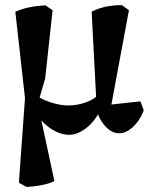

<svg xmlns="http://www.w3.org/2000/svg" viewBox="-20 -508 592 752"><path d="M84 224 54 208 82 -181 90 -16 40 -462Q55 -469 74.5 -474.5Q94 -480 115.5 -483Q137 -486 158 -487L186 -468L157 -201L132 -115L138 -55L193 201Q180 209 148 216Q116 223 84 224ZM251 20Q225 20 198.5 7Q172 -6 150.5 -27.5Q129 -49 118 -76L122 -135Q134 -125 154.5 -116Q175 -107 200 -101Q225 -95 247 -95Q283 -95 316 -107Q349 -119 365 -137L371 -73Q349 -30 316 -5Q283 20 251 20ZM447 14Q415 14 388.5 -18Q362 -50 355 -94L357 -118L339 -462Q353 -470 372 -476Q391 -482 412.5 -485Q434 -488 457 -488L485 -468L411 -70L383 -95L530 -111L543 -76Q528 -36 501 -11Q474 14 447 14Z"/></svg>

Font: Eczar Medium
Style: Regular
Weight: 500
Designer: Vaibhav Singh
Foundry: Rosetta Type Foundry
Version: Version 2.000